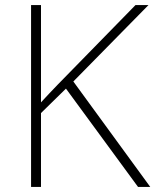

<svg xmlns="http://www.w3.org/2000/svg" viewBox="-20 -734 610 754"><path d="M570 0 268 -414 563 -714H512L206 -401C183 -377 161 -354 141 -332V-714H102V0H141V-290L239 -386L522 0Z"/></svg>

Font: Noto Sans Thai Looped ExtraLight
Style: Regular
Weight: 200
Designer: Sasikarn Vongin, Ben Mitchell
Foundry: The Fontpad Ltd
Version: Version 1.001